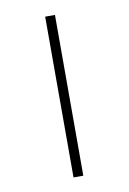

<svg xmlns="http://www.w3.org/2000/svg" viewBox="-61 -501 363 541"><g transform="rotate(-10 120.0 -230.0)"><path d="M106 -460H134V0H106Z"/></g></svg>

Font: Ysabeau SC Extralight
Style: Regular
Weight: 200
Designer: Christian Thalmann (Catharsis Fonts)
Version: Version 0.003